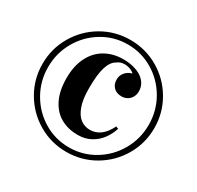

<svg xmlns="http://www.w3.org/2000/svg" viewBox="-167 -976 1216 1184"><g transform="rotate(30 440.5 -384.0)"><path d="M837.9 -383.8Q837.9 -275.9 784.4 -184.3Q731 -92.8 639.4 -39.3Q547.9 14.2 439.9 14.2Q331.5 14.2 240.2 -39.3Q148.9 -92.8 95.5 -184.3Q42 -275.9 42 -383.8Q42 -492.2 95.5 -583.7Q148.9 -675.3 240.2 -728.8Q331.5 -782.2 439.9 -782.2Q547.9 -782.2 639.4 -728.8Q731 -675.3 784.4 -583.7Q837.9 -492.2 837.9 -383.8ZM82 -383.8Q82 -284.7 130.1 -200.7Q178.2 -116.7 260.3 -67.4Q342.3 -18.1 439.9 -18.1Q537.1 -18.1 619.4 -67.4Q701.7 -116.7 749.8 -200.7Q797.9 -284.7 797.9 -383.8Q797.9 -483.4 749.8 -567.4Q701.7 -651.4 619.4 -700.7Q537.1 -750 439.9 -750Q342.3 -750 260.3 -700.7Q178.2 -651.4 130.1 -567.4Q82 -483.4 82 -383.8ZM589.4 -625Q613.8 -609.4 627.9 -585.9Q642.1 -562.5 642.1 -533.2Q642.1 -509.8 631.8 -491.5Q621.6 -473.1 603.8 -462.9Q585.9 -452.6 563.5 -452.6Q528.3 -452.6 507.3 -473.4Q486.3 -494.1 486.3 -528.3Q486.3 -558.1 505.1 -579.8Q523.9 -601.6 552.2 -608.4Q543 -619.6 523.2 -627Q503.4 -634.3 481.9 -634.3Q452.6 -634.3 429.7 -616.2Q398.4 -598.6 382.1 -547.4Q365.7 -496.1 365.7 -395Q365.7 -315.4 384.3 -266.6Q402.8 -217.8 432.4 -197Q461.9 -176.3 497.6 -176.3Q580.6 -176.3 628.9 -275.9L646.5 -269.5Q633.8 -228.5 608.2 -192.9Q582.5 -157.2 542 -134.5Q501.5 -111.8 447.8 -111.8Q380.4 -111.8 327.9 -140.9Q275.4 -169.9 244.9 -230.7Q214.4 -291.5 214.4 -381.8Q214.4 -469.7 246.1 -531.7Q277.8 -593.8 334 -625.5Q390.1 -657.2 462.4 -657.2Q500.5 -657.2 533.9 -648.4Q567.4 -639.6 589.4 -625Z"/></g></svg>

Font: TypoPRO Playfair Display
Style: Bold
Weight: 700
Designer: Claus Eggers Sørensen
Foundry: Claus Eggers Sørensen
Version: Version 1.004;PS 001.004;hotconv 1.0.70;makeotf.lib2.5.58329